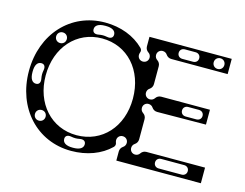

<svg xmlns="http://www.w3.org/2000/svg" viewBox="-94 -812 1245 974"><g transform="rotate(15 529.0 -325.0)"><path d="M718 -292 974 -294V-372H718C706 -372 696 -366 690 -357C685 -349 676 -344 666 -344C650 -344 638 -356 638 -372C638 -382 643 -391 651 -396C660 -402 666 -412 666 -424V-518C666 -530 660 -540 651 -546C643 -551 638 -560 638 -570C638 -586 650 -598 666 -598C676 -598 685 -593 690 -585C696 -576 706 -570 718 -570H1014V-650H582V-600C582 -588 588 -578 597 -572C605 -567 610 -558 610 -548C610 -532 598 -520 582 -520C566 -520 554 -532 554 -548C554 -552 555 -556 556 -559C560 -568 559 -577 552 -584C502 -634 429 -662 347 -662C167 -662 36 -520 36 -325C36 -130 167 12 347 12C429 12 502 -15 552 -64C559 -71 560 -80 556 -89C555 -92 554 -96 554 -100C554 -116 566 -128 582 -128C598 -128 610 -116 610 -100C610 -90 605 -81 597 -76C588 -70 582 -60 582 -48V0H1026V-82H718C706 -82 696 -76 690 -67C685 -59 676 -54 666 -54C650 -54 638 -66 638 -82C638 -92 643 -101 651 -106C660 -112 666 -122 666 -134V-240C666 -252 660 -262 651 -268C643 -273 638 -282 638 -292C638 -308 650 -320 666 -320C676 -320 685 -315 690 -307C696 -298 706 -292 718 -292ZM353 -72C220 -72 124 -178 124 -325C124 -473 220 -580 353 -580C486 -580 582 -475 582 -325C582 -176 486 -72 353 -72ZM774 -42C774 -57 785 -67 800 -67H920C935 -67 946 -57 946 -42C946 -27 935 -17 920 -17H800C785 -17 774 -27 774 -42ZM838 -332C838 -347 849 -357 864 -357H920C935 -357 946 -347 946 -332C946 -317 935 -307 920 -307H864C849 -307 838 -317 838 -332ZM746 -610C746 -625 757 -635 772 -635H828C843 -635 854 -625 854 -610C854 -595 843 -585 828 -585H772C757 -585 746 -595 746 -610ZM958 -582C942 -582 930 -594 930 -610C930 -626 942 -638 958 -638C974 -638 986 -626 986 -610C986 -594 974 -582 958 -582ZM150 -94C134 -94 122 -106 122 -122C122 -138 134 -150 150 -150C166 -150 178 -138 178 -122C178 -106 166 -94 150 -94ZM406 -38C406 -18 388 -6 354 -6H350C316 -6 298 -18 298 -38C298 -54 310 -62 330 -58C346 -55 358 -55 374 -58C394 -62 406 -54 406 -38ZM87 -271C67 -271 55 -289 55 -323V-327C55 -361 67 -379 87 -379C103 -379 111 -367 107 -347C104 -331 104 -319 107 -303C111 -283 103 -271 87 -271ZM152 -558C168 -558 180 -546 180 -530C180 -514 168 -502 152 -502C136 -502 124 -514 124 -530C124 -546 136 -558 152 -558ZM406 -614C406 -598 394 -590 374 -594C358 -597 346 -597 330 -594C310 -590 298 -598 298 -614C298 -634 316 -646 350 -646H354C388 -646 406 -634 406 -614Z"/></g></svg>

Font: Apfel Grotezk Brukt
Style: Regular
Weight: 300
Designer: Luigi Gorlero
Foundry: © 2023, Luigi Gorlero & Collletttivo
Version: Version 2.000;Glyphs 3.2 (3217)